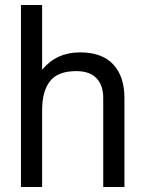

<svg xmlns="http://www.w3.org/2000/svg" viewBox="-20 -750 580 770"><path d="M64 0V-730H148.9V-470.2Q206.5 -540 300.8 -540Q389.2 -540 434.1 -491.7Q479 -443.4 479 -357.9V0H394V-357.9Q394 -407.7 366.9 -436.3Q339.8 -464.8 286.1 -464.8Q211.9 -464.8 180.4 -424.3Q148.9 -383.8 148.9 -308.1V0Z"/></svg>

Font: Miedinger*
Style: Book
Weight: 400
Version: Version 001.000